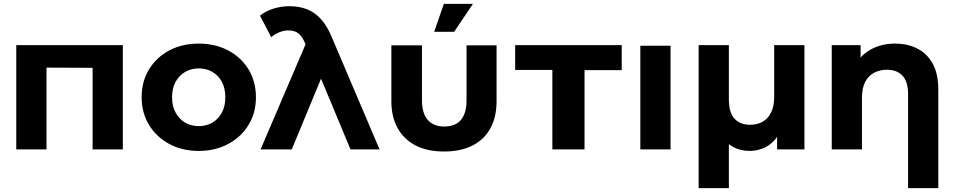

<svg xmlns="http://www.w3.org/2000/svg" viewBox="-20 -771 4932 991"><path d="M458 0V-421L220 -422V0H64V-538H614V0Z M1006 8Q920 8 853.5 -28Q787 -64 749 -126.5Q711 -189 711 -269Q711 -350 749 -412.5Q787 -475 853.5 -510.5Q920 -546 1006 -546Q1091 -546 1158 -510.5Q1225 -475 1263 -412.5Q1301 -350 1301 -269Q1301 -189 1263 -126.5Q1225 -64 1158 -28Q1091 8 1006 8ZM1006 -120Q1045 -120 1076 -138Q1107 -156 1125 -189.5Q1143 -223 1143 -269Q1143 -316 1125 -349Q1107 -382 1076 -400Q1045 -418 1006 -418Q967 -418 936 -400Q905 -382 886.5 -349Q868 -316 868 -269Q868 -223 886.5 -189.5Q905 -156 936 -138Q967 -120 1006 -120Z M1473 -739Q1522 -739 1562.5 -724Q1603 -709 1636.5 -672.5Q1670 -636 1696 -571L1939 0H1789L1637 -365L1486 0H1325L1557 -542L1555 -547Q1540 -583 1520.5 -598.5Q1501 -614 1468 -614Q1445 -614 1421.5 -604.5Q1398 -595 1380 -579L1322 -690Q1349 -713 1390 -726Q1431 -739 1473 -739Z M2221 -607 2271 -751H2421L2324 -607ZM2272 11Q2186 11 2125.5 -20Q2065 -51 2032.5 -109.5Q2000 -168 2000 -248V-537H2158V-253Q2158 -187 2187.5 -152.5Q2217 -118 2273 -118Q2330 -118 2359 -152Q2388 -186 2388 -253V-537H2543V-248Q2543 -168 2511.5 -109.5Q2480 -51 2419 -20Q2358 11 2272 11Z M2831 0V-410H2639V-538H3189V-409H2997V0Z M3285 0V-535H3441V0Z M3586 200V-538H3742V-258Q3742 -190 3771 -158.5Q3800 -127 3851 -127Q3888 -127 3916 -142.5Q3944 -158 3960 -190.5Q3976 -223 3976 -272V-538H4132V0H3991V-65Q3984 -54 3975 -45Q3949 -17 3916 -4.5Q3883 8 3850 8Q3803 8 3767 -11Q3754 -18 3742 -27V200Z M4600 -546Q4664 -546 4714.5 -520.5Q4765 -495 4794 -442.5Q4823 -390 4823 -308V200H4667V-285Q4667 -349 4638.5 -380Q4610 -411 4558 -411Q4521 -411 4491.5 -395.5Q4462 -380 4445.5 -348Q4429 -316 4429 -266V0H4273V-538H4422V-474Q4445 -500 4477 -517Q4531 -546 4600 -546Z"/></svg>

Font: Montserrat Z
Style: Bold
Weight: 700
Designer: Julieta Ulanovsky
Foundry: Julieta Ulanovsky
Version: Version 8.000